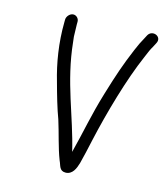

<svg xmlns="http://www.w3.org/2000/svg" viewBox="-62 -538 519 592"><g transform="rotate(10 197.0 -241.5)"><path d="M98.6 -464 97.8 -456C90.9 -390 96 -326.3 107.3 -270C114.1 -232.2 122.6 -188.3 131.5 -157C140.5 -117.4 146.3 -70.9 157.5 -33C163.1 -18.6 161.3 -1.3 181.4 0.5C203.7 2.5 214.2 -19.2 220.8 -36C229.7 -61.1 235.9 -80.6 245.7 -112C274.9 -204 317.7 -316 359.1 -392C367.5 -408.7 374.4 -420.7 379.9 -428L388.2 -441C403.3 -463.2 370.2 -480.6 356.2 -460L347.9 -447C341.6 -438.3 333.9 -425.3 324.8 -408C298.8 -358.8 283 -323.1 257.8 -260C227.9 -185.4 215.2 -134.5 190.9 -66C175.2 -174.4 136.5 -274.6 134.9 -400C134.1 -411.3 134.3 -422.3 135.4 -433C135.8 -443.7 136.3 -451.3 136.8 -456L137.6 -464C138.7 -474.3 130.4 -484 120.2 -484C110.1 -484 99.7 -474.3 98.6 -464Z"/></g></svg>

Font: Just Breathe
Style: Obl2
Weight: 400
Foundry: Cannot Into Space Fonts
Version: Version 0.72